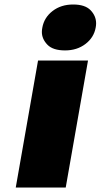

<svg xmlns="http://www.w3.org/2000/svg" viewBox="-20 -833 447 853"><path d="M269 -609Q215 -609 190.5 -634.5Q166 -660 166 -691Q166 -700 168 -710Q176 -755 213.5 -784Q251 -813 305 -813Q358 -813 382.5 -787.5Q407 -762 407 -729Q407 -720 405 -710Q397 -666 359.5 -637.5Q322 -609 269 -609ZM371 -564 272 0H50L149 -564Z"/></svg>

Font: Fz Poppins Black
Style: Italic
Weight: 900
Italic angle: -10°
Designer: Ninad Kale (Devanagari), Jonny Pinhorn (Latin)
Foundry: Indian Type Foundry
Version: Vit hóa bi Vntype.Com & FontZin.Com